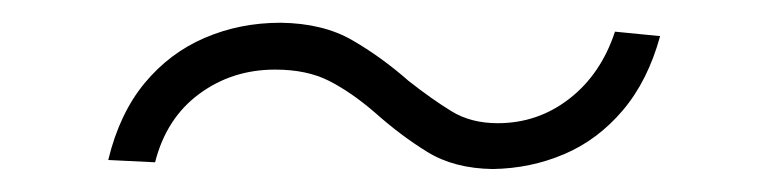

<svg xmlns="http://www.w3.org/2000/svg" viewBox="-20 -371 668 168"><path d="M74.7 -231Q84.5 -271.5 106.4 -298.1Q128.4 -324.7 159.2 -337.9Q189.9 -351.1 225.6 -351.1Q262.7 -350.6 288.1 -335.9Q313.5 -321.3 337.4 -300.3Q357.9 -284.2 375 -273.7Q392.1 -263.2 415.5 -263.2Q450.7 -263.2 478.3 -284.7Q505.9 -306.2 518.1 -343.3L557.6 -339.4Q546.9 -300.3 524.9 -274.4Q502.9 -248.5 473.6 -236.1Q444.3 -223.6 411.1 -223.1Q377.4 -223.6 354 -238Q330.6 -252.4 307.6 -272.9Q287.1 -290.5 267.8 -300.3Q248.5 -310.1 220.7 -310.1Q183.1 -310.1 154.3 -288.8Q125.5 -267.6 115.7 -229Z"/></svg>

Font: Inter Tight ExtraLight
Style: Italic
Weight: 250
Italic angle: -9.39999°
Designer: Rasmus Andersson
Foundry: rsms
Version: Version 3.004